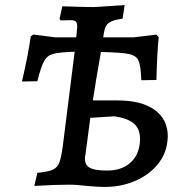

<svg xmlns="http://www.w3.org/2000/svg" viewBox="-20 -732 718 761"><path d="M645 -192Q645 -184 643 -168Q637 -118 602.5 -77.5Q568 -37 513.5 -14Q459 9 394 9Q371 9 325 5Q287 0 252 0Q198 0 116 5L128 -47Q170 -51 188.5 -59Q207 -67 215 -87.5Q223 -108 229 -154L276 -527Q215 -525 191 -518.5Q167 -512 155 -490.5Q143 -469 128 -410L67 -409Q90 -506 102 -588L112 -595L199 -584H282L284 -601Q286 -623 286 -627Q286 -642 280 -647Q274 -652 259 -652L220 -651L216 -657L227 -707L260 -706Q322 -704 349 -704Q362 -704 444 -710Q454 -710 474 -712L466 -658Q427 -653 411.5 -641.5Q396 -630 392 -602L389 -584H510L600 -595L609 -585Q602 -511 600 -415L540 -414Q538 -472 529 -492Q520 -512 491 -518Q462 -524 380 -526Q359 -407 348 -334H446Q541 -334 593 -296.5Q645 -259 645 -192ZM434 -271 338 -265 318 -114 317 -112Q314 -81 333.5 -68.5Q353 -56 404 -56Q465 -56 500 -90Q535 -124 535 -182Q535 -221 511 -242Q487 -263 434 -271Z"/></svg>

Font: Alegreya Medium
Style: Italic
Weight: 500
Italic angle: -7°
Designer: Juan Pablo del Peral
Foundry: Huerta Tipografica
Version: Version 2.008; ttfautohint (v1.8)